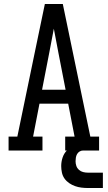

<svg xmlns="http://www.w3.org/2000/svg" viewBox="-20 -755 540 963"><path d="M23 0V-70H67L154 -490L205 -735H295L433 -70H477V0H307V-70H354L322 -235H178L146 -70H193V0ZM191 -305H309L273 -490Q267 -520 261.5 -550.5Q256 -581 250 -611Q244 -581 238.5 -550.5Q233 -520 227 -490ZM421 188Q405 188 388.5 186Q372 184 356.5 178.5Q341 173 327 163.5Q313 154 303.5 140.5Q294 127 290.5 110.5Q287 94 287 78Q287 56 294 35Q301 14 316.5 -1.5Q332 -17 353 -23.5Q374 -30 396 -30V0Q387 0 379 5Q371 10 366.5 18Q362 26 360.5 35.5Q359 45 359 54Q359 66 363 77.5Q367 89 376 97Q385 105 397 108Q409 111 421 111H496V188Z"/></svg>

Font: Iosevka Gothic
Style: Regular
Weight: 400
Monospace: yes
Designer: Belleve Invis
Foundry: Belleve Invis
Version: Version 15.5.1; ttfautohint (v1.8.4)